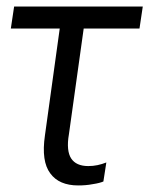

<svg xmlns="http://www.w3.org/2000/svg" viewBox="-20 -550 457 585"><path d="M13 -463H162L117 -138C109 -84 115 -46 133 -22C151 3 180 15 218 15C233 15 248 14 263 11C277 9 288 6 295 3L304 -55C286 -48 269 -44 249 -44C224 -44 207 -52 197 -67C187 -82 184 -107 190 -141L235 -463H405L415 -530H23Z"/></svg>

Font: Cheyenne Sans Light
Style: Italic
Weight: 300
Italic angle: -8.13011°
Designer: The Public Sans project authors (U.S. Web Design System), Libre Franklin designed by Pablo Impallari and Rodrigo Fuenzal
Foundry: The Cheyenne Sans Project Authors
Version: Version 2.007